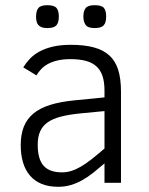

<svg xmlns="http://www.w3.org/2000/svg" viewBox="-20 -698 567 733"><path d="M378.9 0V-74.2Q356.9 -55.2 336.4 -38.8Q315.9 -22.5 294.7 -10.5Q273.4 1.5 250.7 8.3Q228 15.1 202.1 15.1Q166 15.1 139.2 4.2Q112.3 -6.8 94.5 -27.6Q76.7 -48.3 67.9 -77.9Q59.1 -107.4 59.1 -144Q59.1 -184.1 70.8 -213.9Q82.5 -243.7 107.4 -264.4Q132.3 -285.2 171.1 -297.4Q210 -309.6 264.2 -314.9L378.9 -326.2V-352.1Q378.9 -384.3 371.6 -407Q364.3 -429.7 348.4 -444.3Q332.5 -459 307.9 -465.6Q283.2 -472.2 249 -472.2Q220.2 -472.2 199 -467Q177.7 -461.9 162.4 -453.4Q147 -444.8 136.7 -433.6Q126.5 -422.4 119.1 -410.2L68.8 -440.9Q79.6 -458.5 94.5 -474.1Q109.4 -489.7 131.1 -501.5Q152.8 -513.2 181.9 -520Q210.9 -526.9 250 -526.9Q301.8 -526.9 338.1 -517.1Q374.5 -507.3 397.7 -486.1Q420.9 -464.8 431.4 -430.9Q441.9 -397 441.9 -348.1V0ZM378.9 -273.9 287.1 -265.1Q243.2 -260.7 212.2 -252.7Q181.2 -244.6 161.6 -230.7Q142.1 -216.8 133.1 -196Q124 -175.3 124 -146Q124 -90.3 146.5 -65.2Q168.9 -40 216.8 -40Q234.9 -40 252.2 -45.4Q269.5 -50.8 288.6 -61.8Q307.6 -72.8 329.6 -90.1Q351.6 -107.4 378.9 -130.9ZM385.3 -634.8Q385.3 -611.3 375.7 -601.1Q366.2 -590.8 341.3 -590.8Q315.4 -590.8 306.9 -603Q298.3 -615.2 298.3 -634.8Q298.3 -656.7 307.4 -667.5Q316.4 -678.2 341.3 -678.2Q367.7 -678.2 376.5 -668Q385.3 -657.7 385.3 -634.8ZM204.6 -634.8Q204.6 -611.3 195.1 -601.1Q185.5 -590.8 160.6 -590.8Q147.5 -590.8 139.2 -594Q130.9 -597.2 126 -603Q121.1 -608.9 119.4 -616.9Q117.7 -625 117.7 -634.8Q117.7 -656.7 126.7 -667.5Q135.7 -678.2 160.6 -678.2Q186.5 -678.2 195.6 -667.7Q204.6 -657.2 204.6 -634.8Z"/></svg>

Font: Clear Sans Light
Style: Regular
Weight: 300
Foundry: Intel Corporation
Version: Version 1.00